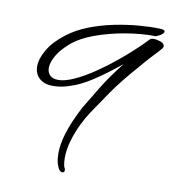

<svg xmlns="http://www.w3.org/2000/svg" viewBox="-70 -594 634 704"><g transform="rotate(10 247.0 -241.5)"><path d="M207 49Q204 49 200 46Q196 43 194 39Q189 28 186 19Q184 11 183 2Q182 -7 182 -16Q182 -48 191.5 -81.5Q201 -115 214.5 -145.5Q228 -176 240 -198Q263 -237 291 -282.5Q319 -328 361 -381Q307 -337 262.5 -308Q218 -279 181 -268Q164 -262 148.5 -259.5Q133 -257 120 -257Q86 -257 68 -274Q50 -291 50 -318Q50 -347 70.5 -381.5Q91 -416 132 -447Q166 -473 210 -490Q254 -507 301 -516.5Q348 -526 391.5 -529.5Q435 -533 467 -532Q488 -532 488 -524Q488 -517 475 -509.5Q462 -502 457 -502Q407 -503 348 -493Q289 -483 236.5 -464Q184 -445 152 -417Q122 -391 107.5 -365.5Q93 -340 93 -320Q93 -303 103.5 -292.5Q114 -282 135 -282Q158 -282 192 -297Q230 -314 274.5 -345Q319 -376 362.5 -413.5Q406 -451 440 -487Q444 -491 454 -491Q465 -491 479.5 -486Q494 -481 494 -470Q494 -465 489 -460Q478 -447 458 -426Q438 -405 415 -377Q362 -317 329.5 -270Q297 -223 271 -184Q258 -165 243 -134.5Q228 -104 218 -70Q208 -36 208 -5Q208 11 211 25Q212 29 214 32Q216 35 216 39V41Q216 49 207 49Z"/></g></svg>

Font: Moon Dance
Style: Regular
Weight: 400
Designer: Robert E. Leuschke
Foundry: Robert E. Leuschke
Version: Version 1.010; ttfautohint (v1.8.3)